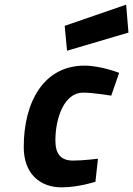

<svg xmlns="http://www.w3.org/2000/svg" viewBox="-20 -794 572 825"><path d="M532 -654 522 -774 258 -683 268 -576ZM343 -512C168 -512 82 -356 82 -162C82 -50 149 11 245 11C317 11 390 -13 390 -13L401 -112C401 -112 337 -104 294 -104C239 -104 218 -135 218 -191C218 -285 255 -396 337 -396C381 -396 458 -383 458 -383L492 -481C492 -481 413 -512 343 -512Z"/></svg>

Font: RazerF5
Style: Bold Italic
Weight: 700
Foundry: Razer Inc.
Version: Version 2